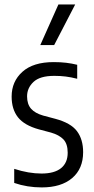

<svg xmlns="http://www.w3.org/2000/svg" viewBox="-20 -828 418 858"><path d="M166.5 9.5Q101.5 9.5 43.5 -10.5V-73.5Q108 -52.5 165.5 -52.5Q223 -52.5 252.8 -76.5Q282.5 -100.5 282.5 -145.5Q282.5 -185 263.5 -205Q244.5 -225 208 -235.5L153.5 -250Q88.5 -268 60.2 -304Q32 -340 32 -396.5Q32 -464 80.2 -507.2Q128.5 -550.5 220 -550.5Q250 -550.5 275.5 -547.5Q301 -544.5 325 -538.5V-476Q297.5 -483 273.8 -486Q250 -489 222.5 -489Q158.5 -489 129.8 -462Q101 -435 101 -397.5Q101 -362.5 118.8 -342.2Q136.5 -322 173 -311.5L227.5 -297Q296.5 -278.5 324 -241.8Q351.5 -205 351.5 -148Q351.5 -74 302.5 -32.2Q253.5 9.5 166.5 9.5ZM160 -626.5 241 -808H316L222 -626.5Z"/></svg>

Font: Encode Sans Condensed
Style: Regular
Weight: 400
Width: 3
Designer: Multiple Designers
Foundry: Impallari Type
Version: Version 3.000; ttfautohint (v1.8.3) -l 8 -r 50 -G 200 -x 14 